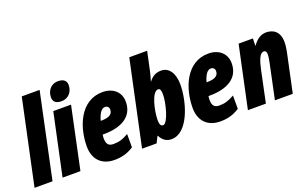

<svg xmlns="http://www.w3.org/2000/svg" viewBox="-100 -1191 2589 1616"><g transform="rotate(-20 1194.5 -383.0)"><path d="M-13 0H148L309 -760H149Z M451 -607C512 -607 553 -654 553 -715C553 -756 526 -776 479 -776C407 -776 377 -717 377 -668C377 -627 402 -607 451 -607ZM238 0H398L515 -553H356Z M701 10C759 10 815 -1 874 -40V-159C819 -128 786 -119 738 -119C697 -119 676 -138 676 -193C676 -202 677 -214 679 -225H689C847 -225 957 -285 957 -419C957 -506 892 -562 799 -562C599 -562 519 -349 519 -176C519 -60 588 10 701 10ZM705 -339H703C722 -408 748 -437 776 -437C796 -437 811 -423 811 -403C811 -366 790 -339 705 -339Z M1212 10C1363 10 1438 -243 1438 -399C1438 -500 1393 -563 1326 -563C1282 -563 1249 -550 1215 -506H1213C1224 -543 1234 -579 1237 -596L1272 -760H1112L950 0H1080L1109 -57H1112C1133 -14 1166 10 1212 10ZM1185 -125C1165 -125 1155 -142 1155 -179C1155 -257 1189 -424 1248 -424C1264 -424 1272 -406 1272 -369C1272 -294 1228 -125 1185 -125Z M1649 10C1707 10 1763 -1 1822 -40V-159C1767 -128 1734 -119 1686 -119C1645 -119 1624 -138 1624 -193C1624 -202 1625 -214 1627 -225H1637C1795 -225 1905 -285 1905 -419C1905 -506 1840 -562 1747 -562C1547 -562 1467 -349 1467 -176C1467 -60 1536 10 1649 10ZM1653 -339H1651C1670 -408 1696 -437 1724 -437C1744 -437 1759 -423 1759 -403C1759 -366 1738 -339 1653 -339Z M1898 0H2059L2119 -285C2135 -359 2156 -419 2191 -419C2209 -419 2216 -406 2216 -384C2216 -366 2211 -337 2205 -308L2140 0H2300L2375 -353C2382 -388 2384 -413 2384 -433C2384 -533 2323 -563 2264 -563C2217 -563 2177 -535 2145 -489H2142L2144 -553H2016Z"/></g></svg>

Font: Noto Sans ExtraCondensed Black
Style: Italic
Weight: 900
Width: 2
Italic angle: -12°
Designer: Monotype Design Team
Foundry: Monotype Imaging Inc.
Version: Version 2.013